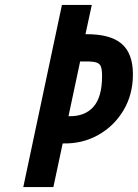

<svg xmlns="http://www.w3.org/2000/svg" viewBox="-20 -755 556 775"><path d="M74 0H195.5L233 -176Q312 -174 376.2 -210Q440.5 -246 478.5 -309.8Q516.5 -373.5 516.5 -455Q516.5 -540 470.2 -579Q424 -618 325 -617L350.5 -735H230ZM256.5 -286 303.5 -507Q343.5 -508 362.2 -504.5Q381 -501 386.5 -488.2Q392 -475.5 392 -448Q392 -363 356.8 -323.5Q321.5 -284 256.5 -286Z"/></svg>

Font: League Gothic SemiExpanded Italic
Style: Regular
Weight: 400
Width: 6
Designer: The League of Moveable Type
Version: Version 1.600; ttfautohint (v1.8.3)